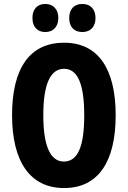

<svg xmlns="http://www.w3.org/2000/svg" viewBox="-20 -941 646 971"><path d="M144 -850C144 -804 170 -779 209 -779C249 -779 275 -806 275 -850C275 -894 249 -921 209 -921C170 -921 144 -896 144 -850ZM330 -850C330 -805 355 -779 396 -779C438 -779 463 -806 463 -850C463 -894 438 -921 396 -921C356 -921 330 -896 330 -850ZM565 -358C565 -591 478 -725 304 -725C132 -725 41 -598 41 -359C41 -127 130 10 304 10C478 10 565 -125 565 -358ZM199 -358C199 -514 234 -593 304 -593C372 -593 406 -518 406 -358C406 -199 373 -124 303 -124C235 -124 199 -202 199 -358Z"/></svg>

Font: Noto Sans Thai Looped ExtraCondensed ExtraBold
Style: Regular
Weight: 800
Width: 2
Designer: Sasikarn Vongin, Ben Mitchell
Foundry: The Fontpad Ltd
Version: Version 1.001